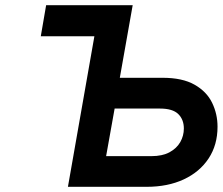

<svg xmlns="http://www.w3.org/2000/svg" viewBox="-20 -720 858 740"><path d="M137.2 -580.2 157.8 -700H430.8L410.2 -580.2ZM241.8 0 364.8 -700H491.4L441.8 -420.2H606.2Q683.4 -420.2 730 -393.5Q776.7 -366.9 797.5 -323.9Q818.4 -280.9 818.4 -231.6Q818.4 -161.3 784 -109.3Q749.7 -57.3 688.2 -28.6Q626.6 0 545.4 0ZM389 -118.2H563.4Q605.9 -118.2 633.6 -133.3Q661.3 -148.5 675 -172.7Q688.6 -196.9 688.6 -224.8Q688.6 -259.1 667.1 -280.4Q645.6 -301.6 596.4 -301.6H421.8Z"/></svg>

Font: Overpass
Style: Italic
Weight: 400
Italic angle: -10°
Designer: Delve Withrington, Dave Bailey, Thomas Jockin
Foundry: Delve Fonts LLC
Version: Version 4.000